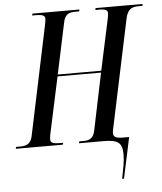

<svg xmlns="http://www.w3.org/2000/svg" viewBox="-83 -766 866 1029"><g transform="rotate(-5 350.5 -252.0)"><path d="M532 210H542L589 -10H554C519 -10 504 -18 504 -38C504 -45 506 -53 508 -64L631 -646C642 -696 667 -704 702 -704H721L723 -714H470L468 -704H489C525 -704 534 -696 534 -681C534 -671 532 -663 529 -647L471 -377H237L296 -655C305 -696 327 -704 361 -704H381L383 -714H130L128 -704H148C187 -704 197 -696 197 -681C197 -674 195 -663 192 -647L68 -57C58 -18 36 -10 0 -10H-19L-22 0H231L234 -10H214C179 -10 166 -16 166 -35C166 -42 168 -51 169 -60L235 -367H469L405 -59C396 -18 374 -10 341 -10H321L318 0H450C531 0 551 19 551 82C551 118 542 159 532 210Z"/></g></svg>

Font: Noto Serif Display ExtraCondensed Medium
Style: Italic
Weight: 500
Width: 2
Italic angle: -12°
Designer: Monotype Design Team
Foundry: Monotype Imaging Inc.
Version: Version 2.009